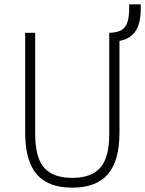

<svg xmlns="http://www.w3.org/2000/svg" viewBox="-20 -856 668 884"><path d="M313 8Q202 8 149 -53.5Q96 -115 96 -245V-705H142V-240Q142 -130 183.5 -83.5Q225 -37 313 -37Q400 -37 441.5 -83.5Q483 -130 483 -240V-705H530V-245Q530 -115 476.5 -53.5Q423 8 313 8ZM511 -665 484 -683V-705Q519 -706 538.5 -717Q558 -728 566.5 -753.5Q575 -779 575 -823V-836H628V-813Q628 -768 616 -736Q604 -704 577.5 -686Q551 -668 511 -665Z"/></svg>

Font: Nunito Sans 7pt Condensed ExtraLight
Style: Regular
Weight: 250
Width: 3
Designer: Vernon Adams
Foundry: Vernon Adams
Version: Version 3.101;gftools[0.9.27]